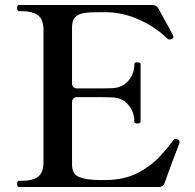

<svg xmlns="http://www.w3.org/2000/svg" viewBox="-20 -753 785 773"><path d="M703 -181Q703 -177 698 -165Q673 -103 643 -17Q637 0 619 0H57Q49 0 49 -13Q49 -25 57 -25H70Q110 -25 132.5 -41Q155 -57 155 -100V-633Q155 -676 132 -692Q109 -708 70 -708H57Q49 -708 49 -721Q49 -733 57 -733H593Q611 -733 618 -718Q673 -620 677 -609Q678 -607 678 -604Q678 -599 671 -596Q668 -594 663 -594Q657 -594 654 -597Q611 -641 543 -672.5Q475 -704 402 -704H381Q340 -704 318 -700.5Q296 -697 283 -684Q270 -671 270 -642V-418Q270 -408 275.5 -402.5Q281 -397 291 -397H353Q411 -397 430 -398Q472 -399 496.5 -427.5Q521 -456 521 -495Q521 -499 524 -500.5Q527 -502 533 -502Q546 -502 546 -495V-263Q546 -256 533 -256Q527 -256 524 -257.5Q521 -259 521 -263Q521 -302 496.5 -331Q472 -360 430 -361Q411 -362 353 -362H291Q281 -362 275.5 -356.5Q270 -351 270 -341V-92Q270 -57 290.5 -44.5Q311 -32 357 -29Q369 -28 393 -28Q415 -28 428 -29Q490 -33 537 -58Q584 -83 615 -114.5Q646 -146 679 -190Q682 -194 688 -194Q691 -194 695 -192Q703 -189 703 -181Z"/></svg>

Font: Shippori Mincho B1 SemiBold
Style: Regular
Weight: 600
Designer: FONTDASU
Foundry: FONTDASU / Google Inc. / but / Adobe
Version: Version 3.110; ttfautohint (v1.8.3)